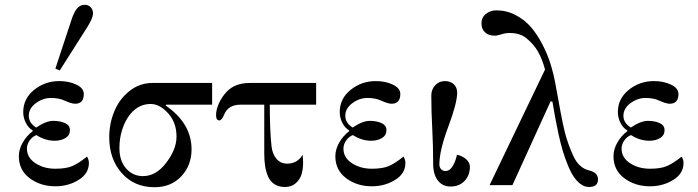

<svg xmlns="http://www.w3.org/2000/svg" viewBox="-20 -782 2948 811"><path d="M213.9 -492.2 283.2 -702.1Q293 -731.4 305.7 -746.6Q318.4 -761.7 338.9 -761.7Q353.5 -761.7 363.3 -751.2Q373 -740.7 373 -725.1Q373 -707 350.6 -670.4L232.4 -484.4ZM59.6 -122.1Q59.6 -150.9 75.7 -179.4Q91.8 -208 118.2 -228V-231Q100.1 -241.2 89.1 -263.2Q78.1 -285.2 78.1 -308.6Q78.1 -365.2 124 -402.3Q169.9 -439.5 230.5 -439.5Q271 -439.5 302.5 -424.6Q334 -409.7 334 -384.8Q334 -343.8 296.9 -343.8Q282.2 -343.8 252 -357.4Q228.5 -368.2 195.3 -368.2Q161.1 -368.2 131.3 -346.2Q101.6 -324.2 101.6 -293Q101.6 -262.7 132.8 -243.2Q174.3 -271.5 205.1 -271.5Q233.4 -271.5 254.4 -262.2Q275.4 -252.9 275.4 -232.4Q275.4 -210.4 256.6 -199Q237.8 -187.5 210.9 -187.5Q170.9 -187.5 133.8 -211.4Q117.2 -205.6 105.5 -189Q93.8 -172.4 93.8 -154.3Q93.8 -116.2 129.4 -92.8Q165 -69.3 213.9 -69.3Q258.3 -69.3 284.7 -80.3Q311 -91.3 347.7 -120.6Q355.5 -107.4 355.5 -93.8Q355.5 -48.8 312 -22Q268.6 4.9 213.9 4.9Q150.9 4.9 105.2 -29.3Q59.6 -63.5 59.6 -122.1Z M441.4 -202.1Q441.4 -260.3 462.9 -312Q484.4 -363.8 527.1 -397.7Q569.8 -431.6 624.5 -431.6H876V-339.8H682.1L679.7 -336.4Q789.1 -260.7 789.1 -151.4Q789.1 -83 745.6 -37.1Q702.1 8.8 632.8 8.8Q546.9 8.8 494.1 -51Q441.4 -110.8 441.4 -202.1ZM484.4 -157.2Q484.4 -102.1 512.9 -70.1Q541.5 -38.1 583.5 -38.1Q637.7 -38.1 679.2 -90.8Q725.6 -149.4 725.6 -205.1Q725.6 -264.2 690.4 -303.2Q654.8 -342.8 616.2 -342.8Q565.4 -342.8 529.8 -299.3Q508.8 -273.4 496.6 -235.8Q484.4 -198.2 484.4 -157.2Z M892.6 -295.9Q892.6 -318.8 905 -346.2Q917.5 -373.5 938 -395Q973.1 -431.6 1035.2 -431.6H1315.4V-339.8H1119.6Q1119.6 -227.5 1127 -163.6Q1130.4 -132.3 1147.5 -111.6Q1164.6 -90.8 1193.4 -90.8Q1216.3 -90.8 1233.2 -101.6Q1250 -112.3 1258.3 -128.9Q1260.3 -106.9 1260.3 -95.2Q1260.3 -68.4 1253.9 -46.4Q1247.6 -24.4 1229.5 -8.3Q1211.4 7.8 1183.6 7.8Q1157.7 7.8 1139.6 -3.7Q1121.6 -15.1 1112.5 -36.1Q1103.5 -57.1 1099.9 -80.3Q1096.2 -103.5 1096.2 -133.8V-339.8H995.6Q943.8 -339.8 926.8 -297.9Q917 -273.4 906.2 -273.4Q892.6 -273.4 892.6 -295.9Z M1396.5 -122.1Q1396.5 -150.9 1412.6 -179.4Q1428.7 -208 1455.1 -228V-231Q1437 -241.2 1426 -263.2Q1415 -285.2 1415 -308.6Q1415 -365.2 1460.9 -402.3Q1506.8 -439.5 1567.4 -439.5Q1607.9 -439.5 1639.4 -424.6Q1670.9 -409.7 1670.9 -384.8Q1670.9 -343.8 1633.8 -343.8Q1619.1 -343.8 1588.9 -357.4Q1565.4 -368.2 1532.2 -368.2Q1498 -368.2 1468.3 -346.2Q1438.5 -324.2 1438.5 -293Q1438.5 -262.7 1469.7 -243.2Q1511.2 -271.5 1542 -271.5Q1570.3 -271.5 1591.3 -262.2Q1612.3 -252.9 1612.3 -232.4Q1612.3 -210.4 1593.5 -199Q1574.7 -187.5 1547.9 -187.5Q1507.8 -187.5 1470.7 -211.4Q1454.1 -205.6 1442.4 -189Q1430.7 -172.4 1430.7 -154.3Q1430.7 -116.2 1466.3 -92.8Q1502 -69.3 1550.8 -69.3Q1595.2 -69.3 1621.6 -80.3Q1647.9 -91.3 1684.6 -120.6Q1692.4 -107.4 1692.4 -93.8Q1692.4 -48.8 1648.9 -22Q1605.5 4.9 1550.8 4.9Q1487.8 4.9 1442.1 -29.3Q1396.5 -63.5 1396.5 -122.1Z M1801.8 -378.4Q1801.8 -404.3 1818.4 -421.9Q1835 -439.5 1858.9 -439.5Q1883.3 -439.5 1897.2 -425.8Q1911.1 -412.1 1911.1 -390.6Q1911.1 -347.2 1874 -248Q1835.9 -147 1835.9 -86.9Q1835.9 -75.7 1843 -67.6Q1850.1 -59.6 1861.8 -59.6Q1879.4 -59.6 1891.8 -79.8Q1904.3 -100.1 1910.2 -128.4Q1933.1 -123.5 1949 -109.4Q1964.8 -95.2 1964.8 -77.6Q1964.8 -41.5 1942.4 -17.8Q1919.9 5.9 1882.8 5.9Q1849.1 5.9 1829.3 -19.8Q1809.6 -45.4 1809.6 -90.8Q1809.6 -166.5 1806.2 -229.5Q1801.8 -310.5 1801.8 -378.4Z M2076.2 -738.3Q2119.6 -738.3 2157.7 -718.5Q2195.8 -698.7 2222.7 -667.5Q2249.5 -636.2 2271.2 -594.2Q2293 -552.2 2305.7 -511Q2318.4 -469.7 2326.2 -426.8Q2352.5 -277.3 2365.2 -226.3Q2377.9 -175.3 2401.4 -124Q2424.8 -72.3 2468.8 -62Q2505.9 -53.2 2505.9 -23.9Q2505.9 7.8 2467.8 7.8Q2449.2 7.8 2432.4 -4.6Q2415.5 -17.1 2402.6 -36.9Q2389.6 -56.6 2377.4 -87.2Q2365.2 -117.7 2356.4 -147.2Q2347.7 -176.8 2339.1 -215.8Q2330.6 -254.9 2325.2 -284.9Q2319.8 -314.9 2313.5 -352.5L2305.7 -354L2144.5 0H2047.9L2282.2 -488.3Q2270.5 -532.2 2252.4 -564Q2234.4 -595.7 2202.6 -621.1Q2176.3 -642.6 2133.8 -642.6Q2113.8 -642.6 2098.6 -637.2Q2081.1 -631.3 2068.8 -631.3Q2044.4 -631.3 2029.1 -645Q2013.7 -658.7 2013.7 -683.6Q2013.7 -708.5 2032.7 -723.4Q2051.8 -738.3 2076.2 -738.3Z M2571.3 -122.1Q2571.3 -150.9 2587.4 -179.4Q2603.5 -208 2629.9 -228V-231Q2611.8 -241.2 2600.8 -263.2Q2589.8 -285.2 2589.8 -308.6Q2589.8 -365.2 2635.7 -402.3Q2681.6 -439.5 2742.2 -439.5Q2782.7 -439.5 2814.2 -424.6Q2845.7 -409.7 2845.7 -384.8Q2845.7 -343.8 2808.6 -343.8Q2793.9 -343.8 2763.7 -357.4Q2740.2 -368.2 2707 -368.2Q2672.9 -368.2 2643.1 -346.2Q2613.3 -324.2 2613.3 -293Q2613.3 -262.7 2644.5 -243.2Q2686 -271.5 2716.8 -271.5Q2745.1 -271.5 2766.1 -262.2Q2787.1 -252.9 2787.1 -232.4Q2787.1 -210.4 2768.3 -199Q2749.5 -187.5 2722.7 -187.5Q2682.6 -187.5 2645.5 -211.4Q2628.9 -205.6 2617.2 -189Q2605.5 -172.4 2605.5 -154.3Q2605.5 -116.2 2641.1 -92.8Q2676.8 -69.3 2725.6 -69.3Q2770 -69.3 2796.4 -80.3Q2822.8 -91.3 2859.4 -120.6Q2867.2 -107.4 2867.2 -93.8Q2867.2 -48.8 2823.7 -22Q2780.3 4.9 2725.6 4.9Q2662.6 4.9 2616.9 -29.3Q2571.3 -63.5 2571.3 -122.1Z"/></svg>

Font: Theano Didot
Style: Regular
Weight: 400
Designer: Alexey Kryukov
Version: Version 2.0